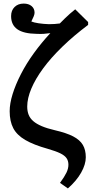

<svg xmlns="http://www.w3.org/2000/svg" viewBox="-20 -822 512 1072"><path d="M359 230 315 199Q340 165 351 142Q362 119 362 98Q362 76 351.5 61Q341 46 316.5 34Q292 22 247 9Q168 -13 121 -40.5Q74 -68 54 -106.5Q34 -145 34 -201Q34 -244 50.5 -297Q67 -350 97 -408.5Q127 -467 169 -525Q211 -583 261 -637Q240 -634 223.5 -633Q207 -632 185 -633Q112 -634 77 -658.5Q42 -683 42 -732Q42 -764 61.5 -783Q81 -802 112 -802Q140 -802 156.5 -788Q173 -774 173 -751Q173 -743 168.5 -731.5Q164 -720 155 -702Q169 -696 196 -692Q223 -688 253 -687Q269 -687 284.5 -688Q300 -689 314 -691Q329 -706 342.5 -719.5Q356 -733 370.5 -745.5Q385 -758 400 -770L472 -699V-683Q392 -623 328.5 -561.5Q265 -500 221.5 -441Q178 -382 155 -327.5Q132 -273 132 -227Q132 -201 140 -181Q148 -161 166 -145.5Q184 -130 213.5 -117.5Q243 -105 286 -95Q351 -80 388.5 -60.5Q426 -41 442.5 -13Q459 15 459 56Q459 96 433 142Q407 188 359 230Z"/></svg>

Font: Literata 18pt Medium
Style: Regular
Weight: 500
Designer: Latin by Veronika Burian and Jose Scaglione. Greek by Irene Vlachou. Cyrillic by Vera Evstafieva.
Foundry: TypeTogether
Version: Version 3.103;gftools[0.9.29]